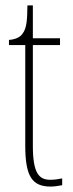

<svg xmlns="http://www.w3.org/2000/svg" viewBox="-20 -677 269 707"><path d="M167 10C178 10 194 8 209 5V-20C192 -17 181 -15 165 -15C123 -15 101 -40 101 -140V-511H201V-536H101V-657H81C80 -610 80 -575 63 -553C54 -540 38 -532 13 -530V-511H73V-141C73 -26 99 10 167 10Z"/></svg>

Font: Noto Serif Lao ExtraCondensed Thin
Style: Regular
Weight: 100
Width: 2
Designer: Monotype Design Team
Foundry: Monotype Imaging Inc.
Version: Version 2.003